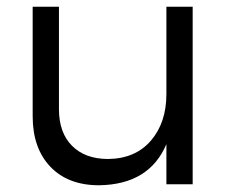

<svg xmlns="http://www.w3.org/2000/svg" viewBox="-20 -547 687 570"><path d="M77 -202V-527H155V-223Q155 -153 194 -114Q233 -75 301 -75Q382 -76 428 -129.5Q474 -183 474 -268V-527H552V0H474V-119Q423 1 274 3Q182 3 129.5 -52Q77 -107 77 -202Z"/></svg>

Font: Trueno
Style: Lt
Weight: 300
Designer: Julieta Ulanovsky
Foundry: Julieta Ulanovsky
Version: Version 3.001b